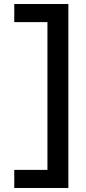

<svg xmlns="http://www.w3.org/2000/svg" viewBox="-20 -720 429 955"><path d="M320 -700V215H51V125H216V-610H51V-700Z"/></svg>

Font: Red Hat Text Medium
Style: Regular
Weight: 500
Designer: Pentagram, MCKL
Foundry: Pentagram, MCKL
Version: Version 1.023